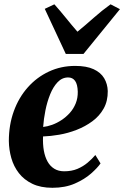

<svg xmlns="http://www.w3.org/2000/svg" viewBox="-20 -859 576 890"><path d="M446 -101.5Q432 -81 402 -54.5Q372 -28 327 -8.2Q282 11.5 223 11.5Q168.5 11.5 130 -7Q91.5 -25.5 67.5 -56.5Q43.5 -87.5 32.5 -126.2Q21.5 -165 21 -205.5Q21 -280 44 -343.5Q67 -407 108.8 -454Q150.5 -501 206.5 -527.2Q262.5 -553.5 328.5 -553.5Q381 -553.5 414 -538.2Q447 -523 462.8 -496.5Q478.5 -470 479.5 -437Q480 -390.5 460.5 -355.8Q441 -321 408 -296.8Q375 -272.5 335 -257Q295 -241.5 254.2 -234.5Q213.5 -227.5 179.5 -226.5Q178 -190.5 183.2 -161Q188.5 -131.5 200.5 -110Q212.5 -88.5 231.8 -76.8Q251 -65 277.5 -65Q312 -65 338.8 -76.2Q365.5 -87.5 386.2 -105Q407 -122.5 422 -140.5ZM296 -500Q268 -500 247.2 -478.2Q226.5 -456.5 212.5 -421.8Q198.5 -387 190.5 -347Q182.5 -307 180 -270.5Q199.5 -272.5 221.8 -280.5Q244 -288.5 265.2 -302.5Q286.5 -316.5 303.8 -335.8Q321 -355 331 -379.8Q341 -404.5 340.5 -434Q339.5 -468.5 328 -484.2Q316.5 -500 296 -500ZM285 -609 187.5 -818 232 -839Q258 -810 284.8 -776.8Q311.5 -743.5 339 -712Q378 -744 414.8 -776.8Q451.5 -809.5 492.5 -839L536 -816.5L367 -609Z"/></svg>

Font: Merriweather 60pt ExtraBold
Style: Italic
Weight: 800
Italic angle: -7.8°
Version: Version 2.101